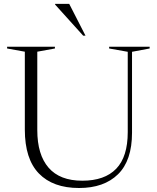

<svg xmlns="http://www.w3.org/2000/svg" viewBox="-20 -955 807 986"><path d="M636 -276.5V-689L540.5 -706V-715H748.5V-706L658 -689V-273.5Q658 -130.5 586 -60Q514 10.5 386 10.5Q252 10.5 179.8 -64Q107.5 -138.5 107.5 -289.5V-689.5L16.5 -706V-715H262V-706L171.5 -689.5V-287Q171.5 -160.5 229.5 -93.8Q287.5 -27 402.5 -27Q517.5 -27 576.8 -88.5Q636 -150 636 -276.5ZM419 -772H407L263 -931.5V-935H335.5Z"/></svg>

Font: Newsreader Display Light
Style: Regular
Weight: 300
Designer: Hugues Gentile
Foundry: Production Type
Version: Version 1.001